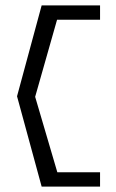

<svg xmlns="http://www.w3.org/2000/svg" viewBox="-20 -620 428 710"><path d="M43 -264 134 70H350V17H192L110 -262L191 -547H350V-600H134Z"/></svg>

Font: Charger Sport
Style: ExLitExt
Weight: 200
Designer: Jasper
Foundry: Cannot Into Space Fonts
Version: Version 1.1